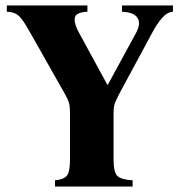

<svg xmlns="http://www.w3.org/2000/svg" viewBox="-20 -685 674 705"><path d="M428 -665H615V-642Q593 -640 574.5 -618.5Q556 -597 539 -565L416 -337Q408 -321 402.5 -308Q397 -295 397 -269V-100Q397 -51 412 -38Q427 -25 467 -23V0H182V-23Q211 -25 224 -38Q237 -51 237 -100V-269Q237 -295 233 -308Q229 -321 220 -337L91 -565Q72 -599 59.5 -615Q47 -631 35 -636Q23 -641 5 -642V-665H301V-642Q257 -640 254.5 -618.5Q252 -597 270 -565L374 -374H376L480 -565Q498 -598 485 -619Q472 -640 428 -642Z"/></svg>

Font: Bona Nova
Style: Bold
Weight: 700
Designer: Mateusz Machalski
Foundry: Capitalics
Version: Version 4.001; ttfautohint (v1.8.3)